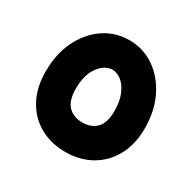

<svg xmlns="http://www.w3.org/2000/svg" viewBox="-132 -713 880 868"><g transform="rotate(30 308.5 -278.5)"><path d="M308 13Q233 13 174.5 -20Q116 -53 83 -114Q50 -175 50 -259Q50 -351 84.5 -421Q119 -491 177.5 -530.5Q236 -570 308 -570Q380 -570 438.5 -530.5Q497 -491 532 -421Q567 -351 567 -259Q567 -175 533.5 -114Q500 -53 441.5 -20Q383 13 308 13ZM308 -141Q355 -141 382 -169Q409 -197 409 -259Q409 -308 394.5 -343Q380 -378 357 -397Q334 -416 308 -416Q270 -416 238.5 -374.5Q207 -333 207 -259Q207 -197 234.5 -169Q262 -141 308 -141Z"/></g></svg>

Font: Readex Pro bold
Style: Bold
Weight: 700
Designer: Bonnie Shaver-Troup, Thomas Jockin
Foundry: Lexend
Version: Version 1.200; ttfautohint (v1.8.3)